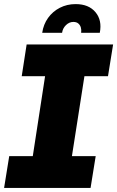

<svg xmlns="http://www.w3.org/2000/svg" viewBox="-22 -917 572 937"><path d="M-2 0 23 -155H138L198 -545H84L108 -700H530L505 -545H390L329 -155H445L420 0ZM184 -757Q190 -798 212.5 -829.5Q235 -861 270 -879Q305 -897 347 -897Q411 -897 444 -857.5Q477 -818 465 -757H374Q376 -771 372.5 -783Q369 -795 360 -802.5Q351 -810 336 -810Q316 -810 300 -794.5Q284 -779 281 -757Z"/></svg>

Font: MuseoModerno ExtraBold
Style: Italic
Weight: 800
Italic angle: -9°
Designer: Pablo Cosgaya, Héctor Gatti, Marcela Romero, and the Authors of The MuseoModerno Project.
Foundry: Omnibus-Type Team
Version: Version 1.003